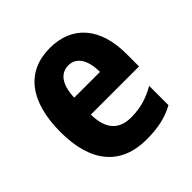

<svg xmlns="http://www.w3.org/2000/svg" viewBox="-154 -682 817 817"><g transform="rotate(-45 254.5 -273.5)"><path d="M260 -557C120 -557 39 -458 39 -271C39 -90 121 10 277 10C346 10 398 -2 445 -28V-144C394 -115 350 -103 296 -103C221 -103 184 -147 183 -233H473V-309C473 -465 395 -557 260 -557ZM264 -449C312 -449 339 -405 339 -334H184C187 -414 218 -449 264 -449Z"/></g></svg>

Font: Noto Sans Bengali Condensed
Style: Bold
Weight: 700
Width: 3
Designer: Joana Ranito - Universal Thirst; Jelle Bosma - Monotype Design Team
Foundry: Universal Thirst ehf.
Version: Version 3.000